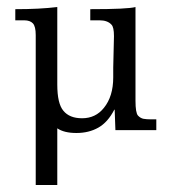

<svg xmlns="http://www.w3.org/2000/svg" viewBox="-20 -370 487 546"><path d="M302 -177.6 304.1 -267.3Q304.1 -292.9 296.9 -300Q285.7 -312.2 263.3 -312.2H236.7V-343.9Q342.9 -343.9 365.3 -350V-83.7Q365.3 -49 372.4 -41.3Q379.6 -33.7 388.3 -32.1Q396.9 -30.6 409.2 -30.6H424.5V0H308.2L306.1 -58.2H305.1Q286.7 -22.4 259.7 -7.1Q232.7 8.2 197.4 8.2Q162.2 8.2 142.9 -5.1V156.1H81.6V-270.4Q81.6 -294.9 73.5 -303.6Q65.3 -312.2 49 -312.2H23.5V-343.9Q92.9 -343.9 142.9 -350V-129.6Q142.9 -75.5 160.2 -55.1Q177.6 -33.7 213.3 -33.7Q252 -33.7 275.5 -63.3Q302 -95.9 302 -150Z"/></svg>

Font: Suravaram
Style: Regular
Weight: 400
Designer: Purushoth Kumar Guthula
Foundry: SiliconAndhra, USA.
Version: Version 1.0.4; ttfautohint (v1.2.42-39fb)